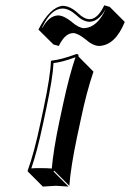

<svg xmlns="http://www.w3.org/2000/svg" viewBox="-20 -642 489 722"><path d="M316.4 -569.8Q342.8 -569.8 364.7 -607.9Q368.7 -614.7 372.1 -622.1L392.6 -616.2L449.2 -559.6Q413.1 -470.7 351.6 -469.2Q328.1 -470.2 299.8 -495.6Q271.5 -517.1 255.9 -517.6Q225.6 -517.6 203.1 -473.1Q202.1 -470.7 201.7 -469.2L181.2 -474.6L124.5 -530.8Q167.5 -614.7 215.3 -620.1Q244.6 -619.6 273.9 -591.8L274.4 -591.3Q296.9 -570.3 316.4 -569.8ZM144 -234.9Q169.9 -357.9 171.4 -411.1L173.8 -414.1Q208 -417 268.1 -439Q272 -438.5 273.9 -437Q275.9 -433.6 275.4 -429.2L331.5 -372.6Q305.2 -295.4 284.2 -194.3L269 -123.5Q246.1 -14.2 240.7 56.6L184.1 0L181.2 2.9L237.8 59.6Q235.8 59.6 190.4 56.6L141.1 59.6L84.5 2.9L84 0Q108.9 -68.8 132.3 -180.2ZM153.8 -232.9 142.1 -177.7Q119.6 -71.8 97.7 -8.8Q114.3 -10.3 133.8 -9.8Q157.7 -9.8 174.8 -8.3Q180.7 -77.6 202.6 -182.1L217.8 -252.9Q239.3 -353.5 263.7 -426.8Q213.9 -408.2 181.2 -404.8Q178.7 -349.6 153.8 -232.9ZM316.4 -560.1Q291.5 -561 267.1 -585Q239.3 -609.9 215.3 -609.9Q173.3 -609.9 141.1 -543.9Q139.6 -540.5 138.2 -538.1L139.6 -537.6Q165 -583.5 199.2 -584Q219.7 -583.5 249.5 -560.1V-559.6Q276.9 -536.6 295.4 -536.1Q346.2 -538.1 377.9 -608.9Q350.6 -560.5 316.4 -560.1Z"/></svg>

Font: Linux Biolinum Shadow O
Style: Italic
Weight: 400
Italic angle: -12°
Designer: Philipp H. Poll
Foundry: Philipp H. Poll
Version: Version 0.6.2